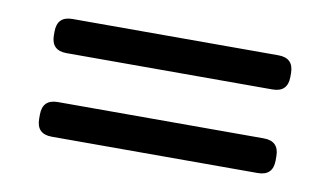

<svg xmlns="http://www.w3.org/2000/svg" viewBox="-39 -408 638 371"><g transform="rotate(10 280.0 -222.5)"><path d="M512 -145V-137Q512 -107 482 -107H78Q48 -107 48 -137V-145Q48 -175 78 -175H482Q512 -175 512 -145ZM512 -308V-301Q512 -271 482 -271H78Q48 -271 48 -301V-308Q48 -338 78 -338H482Q512 -338 512 -308Z"/></g></svg>

Font: mmAsap
Style: Regular
Weight: 400
Designer: Pablo Cosgaya
Foundry: Omnibus-Type
Version: Version 1.001